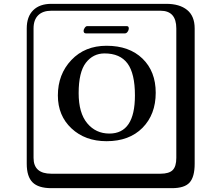

<svg xmlns="http://www.w3.org/2000/svg" viewBox="-20 -774 1140 1006"><path d="M634.8 -599.1H430.2Q418 -599.1 418 -612.8Q418 -619.6 424.1 -628.4Q430.2 -637.2 437 -637.2H644Q655.3 -637.2 654.8 -624Q654.8 -616.2 648.7 -607.7Q642.6 -599.1 634.8 -599.1ZM527.8 -494.1Q467.8 -494.1 429.9 -445.1Q392.1 -396 392.1 -286.1Q392.1 -182.1 437 -128.2Q481.9 -74.2 553.2 -74.2Q687 -74.2 687 -273.9Q687 -389.2 647.9 -441.7Q608.9 -494.1 527.8 -494.1ZM795.9 -288.1Q795.9 -174.3 726.6 -104.2Q657.2 -34.2 538.1 -34.2Q426.3 -34.2 354.7 -101.1Q283.2 -168 283.2 -273.9Q283.2 -384.8 354 -459.5Q424.8 -534.2 538.1 -534.2Q657.2 -534.2 726.6 -467Q795.9 -399.9 795.9 -288.1ZM249 -717.8Q204.1 -717.8 179.9 -693.8Q155.8 -669.9 155.8 -625V53.2Q155.8 136.2 249 136.2H820.8Q865.7 136.2 884.8 117.2Q903.8 98.1 903.8 53.2V-625Q903.8 -717.8 820.8 -717.8ZM1000 84Q1000 152.8 973.4 182.4Q946.8 211.9 880.9 211.9H249Q181.2 211.9 150.6 181.4Q120.1 150.9 120.1 84V-625Q120.1 -687 154.1 -720.5Q188 -753.9 249 -753.9H851.1Q920.9 -753.9 960.4 -721.9Q1000 -689.9 1000 -625Z"/></svg>

Font: Linux Biolinum Keyboard
Style: Regular
Weight: 700
Designer: Philipp H. Poll
Foundry: Philipp H. Poll
Version: Version 0.6.1 ; ttfautohint (v0.9)